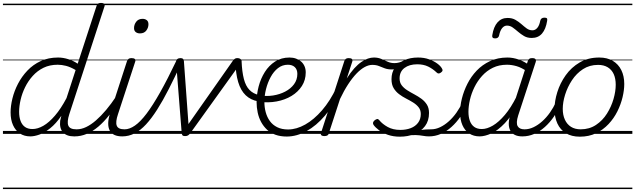

<svg xmlns="http://www.w3.org/2000/svg" viewBox="-20 -910 4318 1305"><path d="M186 17Q145 17 115 -3Q85 -23 68.5 -59.5Q52 -96 52 -146Q52 -190 64.5 -241Q77 -292 102.5 -341Q128 -390 166.5 -430.5Q205 -471 257 -495Q309 -519 375 -519Q408 -519 443.5 -508Q479 -497 508 -477L636 -869Q639 -881 646 -885.5Q653 -890 666 -890Q684 -890 689 -882.5Q694 -875 689 -863L451 -134Q434 -81 444.5 -56Q455 -31 499 -31Q508 -31 512 -23.5Q516 -16 514.5 -7Q513 2 505.5 9.5Q498 17 484 17Q458 17 439 10Q420 3 408 -10.5Q396 -24 391 -43.5Q386 -63 389 -89L397 -123Q360 -69 321.5 -38.5Q283 -8 248.5 4.5Q214 17 186 17ZM201 -33Q236 -33 274.5 -55Q313 -77 353.5 -124Q394 -171 432 -243L494 -434Q458 -455 428.5 -462.5Q399 -470 372 -470Q318 -470 276 -449.5Q234 -429 202.5 -394Q171 -359 150.5 -317Q130 -275 120 -231.5Q110 -188 110 -150Q110 -114 120 -87.5Q130 -61 150 -47Q170 -33 201 -33ZM0 365H633V375H0ZM0 -20H633V0H0ZM0 -505H633V-500H0ZM0 -885H633V-875H0Z M487 17Q476 17 471.5 9.5Q467 2 468.5 -7Q470 -16 478.5 -23.5Q487 -31 502 -31Q533 -31 565.5 -46.5Q598 -62 632 -91.5Q666 -121 701 -162.5Q736 -204 771 -257Q778 -268 787 -266.5Q796 -265 800.5 -257Q805 -249 799 -239Q762 -178 724.5 -130Q687 -82 648.5 -49.5Q610 -17 569.5 0Q529 17 487 17ZM633 365V375ZM633 -20V0ZM633 -505V-500ZM633 -885V-875Z M811 17Q779 17 757.5 7Q736 -3 725.5 -23.5Q715 -44 715.5 -73Q716 -102 728 -140L843 -494Q848 -506 854.5 -510.5Q861 -515 874 -515Q890 -515 896.5 -509Q903 -503 899 -491L782 -134Q764 -81 773.5 -56Q783 -31 826 -31Q836 -31 840 -23.5Q844 -16 842.5 -7Q841 2 833 9.5Q825 17 811 17ZM931 -683Q914 -683 902.5 -692Q891 -701 891 -719Q891 -743 906 -762.5Q921 -782 949 -782Q966 -782 977.5 -773Q989 -764 989 -745Q989 -722 974.5 -702.5Q960 -683 931 -683ZM633 365H958V375H633ZM633 -20H958V0H633ZM633 -505H958V-500H633ZM633 -885H958V-875H633Z M811 17Q801 17 796.5 9.5Q792 2 794 -7Q796 -16 804 -23.5Q812 -31 827 -31Q860 -31 897 -56.5Q934 -82 976 -137.5Q1018 -193 1068.5 -282.5Q1119 -372 1180 -500Q1185 -510 1195 -508.5Q1205 -507 1212 -500Q1219 -493 1214 -484Q1168 -385 1127.5 -305.5Q1087 -226 1048.5 -165.5Q1010 -105 972.5 -64.5Q935 -24 895 -3.5Q855 17 811 17ZM958 365H1076V375H958ZM958 -20H1076V0H958ZM958 -505H1076V-500H958ZM958 -885H1076V-875H958Z M1238 15Q1225 15 1220.5 10Q1216 5 1215 -5L1177 -487Q1176 -501 1184.5 -508Q1193 -515 1206 -515Q1218 -515 1223.5 -510.5Q1229 -506 1230 -494L1261 -67L1562 -496Q1571 -508 1577.5 -511.5Q1584 -515 1593 -515Q1610 -515 1618.5 -505Q1627 -495 1617 -483L1273 -4Q1266 5 1258.5 10Q1251 15 1238 15ZM1075 365H1584V375H1075ZM1075 -20H1584V0H1075ZM1075 -505H1584V-500H1075ZM1075 -885H1584V-875H1075Z M1735 -221Q1684 -230 1650 -262.5Q1616 -295 1599 -352Q1582 -409 1580 -491Q1580 -498 1586 -502Q1592 -506 1600.5 -506.5Q1609 -507 1615.5 -504Q1622 -501 1622 -495Q1625 -422 1637.5 -373.5Q1650 -325 1676 -298.5Q1702 -272 1741 -264Q1751 -262 1755 -255Q1759 -248 1757.5 -240Q1756 -232 1750.5 -226Q1745 -220 1735 -221ZM1584 365H1634V375H1584ZM1584 -20H1634V0H1584ZM1584 -505H1634V-500H1584ZM1584 -885H1634V-875H1584Z M1745 -262Q1791 -254 1836 -261Q1881 -268 1918.5 -287.5Q1956 -307 1978.5 -337.5Q2001 -368 2001 -408Q2001 -437 1984 -453.5Q1967 -470 1936 -470Q1925 -470 1920.5 -477Q1916 -484 1917.5 -494Q1919 -504 1926.5 -511.5Q1934 -519 1948 -519Q1972 -519 1992.5 -511.5Q2013 -504 2027.5 -491Q2042 -478 2050 -459.5Q2058 -441 2058 -418Q2058 -366 2032 -325.5Q2006 -285 1961.5 -258Q1917 -231 1860 -220.5Q1803 -210 1741 -218ZM1634 365H2109V375H1634ZM1634 -20H2109V0H1634ZM1634 -505H2109V-500H1634ZM1634 -885H2109V-875H1634Z M1929 18Q1886 18 1852.5 6Q1819 -6 1795 -28.5Q1771 -51 1755 -80.5Q1739 -110 1731.5 -145Q1724 -180 1724 -217Q1724 -269 1738 -322.5Q1752 -376 1780 -420.5Q1808 -465 1850 -492Q1892 -519 1948 -519Q1957 -519 1961 -511.5Q1965 -504 1962.5 -494Q1960 -484 1953.5 -477Q1947 -470 1937 -470Q1899 -470 1869.5 -447Q1840 -424 1819.5 -386Q1799 -348 1788 -304Q1777 -260 1777 -218Q1777 -181 1786 -147.5Q1795 -114 1814 -87.5Q1833 -61 1864 -45.5Q1895 -30 1938 -30Q1995 -30 2054.5 -63.5Q2114 -97 2169 -160.5Q2224 -224 2267 -315Q2271 -323 2279.5 -323Q2288 -323 2293.5 -316.5Q2299 -310 2293 -294Q2249 -195 2189.5 -125Q2130 -55 2063 -18.5Q1996 18 1929 18ZM2109 365V375ZM2109 -20V0ZM2109 -505V-500ZM2109 -885V-875Z M2184 15Q2172 15 2165 10Q2158 5 2162 -7L2320 -494Q2324 -506 2331 -510.5Q2338 -515 2350 -515Q2367 -515 2372.5 -508.5Q2378 -502 2374 -490L2337 -377Q2363 -418 2388 -445.5Q2413 -473 2436.5 -489Q2460 -505 2481 -512Q2502 -519 2521 -519Q2532 -519 2537 -511.5Q2542 -504 2540 -494Q2538 -484 2530.5 -476.5Q2523 -469 2510 -469Q2486 -469 2459 -454.5Q2432 -440 2403.5 -410.5Q2375 -381 2346.5 -337.5Q2318 -294 2291 -237L2215 -4Q2213 6 2205.5 10.5Q2198 15 2184 15ZM2109 365H2513V375H2109ZM2109 -20H2513V0H2109ZM2109 -505H2513V-500H2109ZM2109 -885H2513V-875H2109Z M2644 -438Q2616 -438 2595.5 -445.5Q2575 -453 2556 -461Q2537 -469 2510 -469Q2500 -469 2496 -476.5Q2492 -484 2494 -494Q2496 -504 2503 -511.5Q2510 -519 2522 -519Q2549 -519 2571.5 -509.5Q2594 -500 2615 -490.5Q2636 -481 2661 -481Q2677 -481 2693.5 -485.5Q2710 -490 2732 -501Q2740 -505 2745 -500.5Q2750 -496 2751 -489Q2752 -482 2745 -477Q2727 -463 2709 -454.5Q2691 -446 2675 -442Q2659 -438 2644 -438ZM2513 365V375ZM2513 -20V0ZM2513 -505V-500ZM2513 -885V-875Z M2771 -9Q2805 -20 2831 -24.5Q2857 -29 2876.5 -30Q2896 -31 2912 -31Q2921 -31 2924.5 -23.5Q2928 -16 2925.5 -7Q2923 2 2915.5 9.5Q2908 17 2896 17Q2876 17 2854 13Q2832 9 2805.5 8Q2779 7 2743 13ZM2698 19Q2653 19 2617 6.5Q2581 -6 2556 -25Q2531 -44 2519 -61Q2514 -69 2515.5 -76.5Q2517 -84 2526 -92Q2536 -100 2543.5 -101Q2551 -102 2558 -93Q2579 -67 2615 -47Q2651 -27 2701 -27Q2740 -27 2771.5 -39Q2803 -51 2821.5 -75.5Q2840 -100 2840 -135Q2840 -162 2825.5 -180.5Q2811 -199 2788.5 -213Q2766 -227 2740.5 -240Q2715 -253 2692.5 -270Q2670 -287 2655.5 -311Q2641 -335 2641 -372Q2641 -417 2663.5 -449.5Q2686 -482 2727 -500.5Q2768 -519 2821 -519Q2863 -519 2896 -507Q2929 -495 2951.5 -478.5Q2974 -462 2983 -446Q2989 -437 2988 -430.5Q2987 -424 2977 -417Q2969 -411 2962 -410.5Q2955 -410 2948 -417Q2922 -442 2890.5 -457.5Q2859 -473 2816 -473Q2762 -473 2729 -448Q2696 -423 2696 -377Q2696 -349 2710.5 -330Q2725 -311 2748 -296.5Q2771 -282 2796.5 -268.5Q2822 -255 2844.5 -238.5Q2867 -222 2881.5 -199Q2896 -176 2896 -142Q2896 -89 2869 -53Q2842 -17 2797 1Q2752 19 2698 19ZM2513 365H3042V375H2513ZM2513 -20H3042V0H2513ZM2513 -505H3042V-500H2513ZM2513 -885H3042V-875H2513Z M2896 17Q2885 17 2880.5 9.5Q2876 2 2877.5 -7Q2879 -16 2887.5 -23.5Q2896 -31 2911 -31Q2941 -31 2971.5 -45.5Q3002 -60 3030.5 -85.5Q3059 -111 3083 -145Q3107 -179 3124 -217Q3129 -228 3137.5 -228Q3146 -228 3153 -220.5Q3160 -213 3156 -203Q3137 -157 3109.5 -117Q3082 -77 3048.5 -47Q3015 -17 2976.5 0Q2938 17 2896 17ZM3042 365V375ZM3042 -20V0ZM3042 -505V-500ZM3042 -885V-875Z M3240 17Q3199 17 3169 -3Q3139 -23 3123 -59.5Q3107 -96 3107 -146Q3107 -190 3119.5 -240.5Q3132 -291 3157 -340.5Q3182 -390 3220 -430Q3258 -470 3310.5 -494.5Q3363 -519 3429 -519Q3467 -519 3506.5 -505Q3546 -491 3577 -467L3565 -423Q3524 -451 3490.5 -460.5Q3457 -470 3426 -470Q3372 -470 3330 -449.5Q3288 -429 3256.5 -394Q3225 -359 3204.5 -317Q3184 -275 3174 -231.5Q3164 -188 3164 -150Q3164 -114 3174 -87.5Q3184 -61 3204 -47Q3224 -33 3255 -33Q3290 -33 3330 -56.5Q3370 -80 3411.5 -129Q3453 -178 3491 -254L3504 -214Q3460 -124 3412 -73.5Q3364 -23 3319.5 -3Q3275 17 3240 17ZM3529 17Q3500 17 3479.5 7Q3459 -3 3448.5 -22.5Q3438 -42 3438 -69Q3438 -96 3449 -130L3567 -494Q3571 -506 3577.5 -510.5Q3584 -515 3597 -515Q3615 -515 3620 -507.5Q3625 -500 3621 -488L3502 -125Q3486 -74 3498.5 -52.5Q3511 -31 3544 -31Q3553 -31 3557 -23.5Q3561 -16 3559.5 -7Q3558 2 3550.5 9.5Q3543 17 3529 17ZM3042 365H3677V375H3042ZM3042 -20H3677V0H3042ZM3042 -505H3677V-500H3042ZM3042 -885H3677V-875H3042Z M3531 17Q3520 17 3515.5 9.5Q3511 2 3512.5 -7Q3514 -16 3522.5 -23.5Q3531 -31 3546 -31Q3576 -31 3606.5 -45.5Q3637 -60 3665.5 -85.5Q3694 -111 3718 -145Q3742 -179 3759 -217Q3764 -228 3772.5 -228Q3781 -228 3788 -220.5Q3795 -213 3791 -203Q3772 -157 3744.5 -117Q3717 -77 3683.5 -47Q3650 -17 3611.5 0Q3573 17 3531 17ZM3677 365V375ZM3677 -20V0ZM3677 -505V-500ZM3677 -885V-875Z M3345 -649Q3322 -649 3326 -671Q3335 -728 3361.5 -758Q3388 -788 3430 -788Q3461 -788 3483.5 -775Q3506 -762 3524 -746Q3542 -730 3559.5 -717Q3577 -704 3599 -704Q3618 -704 3632 -720.5Q3646 -737 3652 -769Q3657 -790 3680 -790Q3693 -790 3697 -785.5Q3701 -781 3699 -769Q3690 -712 3664 -682Q3638 -652 3594 -652Q3564 -652 3542 -665Q3520 -678 3501.5 -694Q3483 -710 3465 -723Q3447 -736 3426 -736Q3407 -736 3393 -719Q3379 -702 3372 -668Q3370 -659 3363.5 -654Q3357 -649 3345 -649Z M3921 19Q3865 19 3826.5 -4.5Q3788 -28 3768.5 -70.5Q3749 -113 3749 -168Q3749 -223 3768 -284Q3787 -345 3825 -398.5Q3863 -452 3920 -485.5Q3977 -519 4053 -519Q4107 -519 4145 -496.5Q4183 -474 4203 -433.5Q4223 -393 4223 -339Q4223 -298 4211.5 -249.5Q4200 -201 4176.5 -153.5Q4153 -106 4116.5 -67Q4080 -28 4031.5 -4.5Q3983 19 3921 19ZM3927 -31Q3986 -31 4031 -61Q4076 -91 4105.5 -138Q4135 -185 4150 -237Q4165 -289 4165 -334Q4165 -376 4151.5 -406Q4138 -436 4111 -452.5Q4084 -469 4045 -469Q3987 -469 3942.5 -440Q3898 -411 3867.5 -364.5Q3837 -318 3821 -266.5Q3805 -215 3805 -170Q3805 -128 3819.5 -96.5Q3834 -65 3861 -48Q3888 -31 3927 -31ZM3677 365H4278V375H3677ZM3677 -20H4278V0H3677ZM3677 -505H4278V-500H3677ZM3677 -885H4278V-875H3677Z"/></svg>

Font: Playwrite DK Loopet Guides
Style: Regular
Weight: 400
Designer: Veronika Burian, José Scaglione
Foundry: TypeTogether
Version: Version 1.003